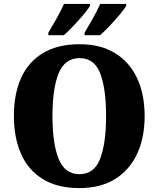

<svg xmlns="http://www.w3.org/2000/svg" viewBox="-20 -951 810 981"><path d="M386 10Q273 10 198.5 -36Q124 -82 87.5 -165Q51 -248 51 -359Q51 -470 87.5 -552Q124 -634 199 -679.5Q274 -725 387 -725Q494 -725 568 -679.5Q642 -634 680.5 -551.5Q719 -469 719 -358Q719 -247 680.5 -164.5Q642 -82 567.5 -36Q493 10 386 10ZM386 -61Q461 -61 491.5 -139.5Q522 -218 522 -358Q522 -498 492 -576Q462 -654 387 -654Q311 -654 279.5 -576Q248 -498 248 -358Q248 -218 279.5 -139.5Q311 -61 386 -61ZM412 -784Q432 -817 454.5 -857Q477 -897 492 -931H625V-921Q615 -904 591 -875.5Q567 -847 539.5 -818Q512 -789 491 -771H412ZM227 -784Q247 -817 269.5 -857Q292 -897 307 -931H440V-921Q430 -904 406 -875.5Q382 -847 354.5 -818Q327 -789 306 -771H227Z"/></svg>

Font: Noto Serif Lao SemiCondensed Black
Style: Regular
Weight: 900
Width: 4
Designer: Monotype Design Team
Foundry: Monotype Imaging Inc.
Version: Version 2.003; ttfautohint (v1.8.4.7-5d5b)